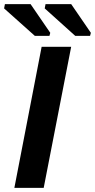

<svg xmlns="http://www.w3.org/2000/svg" viewBox="-52 -916 463 936"><path d="M18 0 151 -688H295L161 0ZM315 -741 166 -875 170 -896H295L391 -756L387 -741ZM118 -741 -32 -875 -28 -896H97L193 -756L189 -741Z"/></svg>

Font: Libra Sans Modern
Style: Bold Italic
Weight: 700
Italic angle: -12°
Foundry: Stefan Peev, Context Ltd
Version: Version 1.000